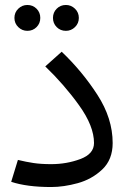

<svg xmlns="http://www.w3.org/2000/svg" viewBox="-20 -738 518 772"><path d="M25 -7 52 -95Q85 -87 115 -82.5Q145 -78 186 -78Q248 -78 303 -98.5Q358 -119 358 -163Q358 -231 298 -314.5Q238 -398 162 -471L228 -530Q310 -452 371.5 -357Q433 -262 433 -163Q433 -96 391 -56.5Q349 -17 292.5 -1.5Q236 14 186 14Q88 14 25 -7ZM38 -666Q38 -688 53.5 -703Q69 -718 90 -718Q112 -718 127 -703Q142 -688 142 -666Q142 -644 127 -629Q112 -614 90 -614Q69 -614 53.5 -629Q38 -644 38 -666ZM193 -666Q193 -688 208 -703Q223 -718 245 -718Q266 -718 281.5 -703Q297 -688 297 -666Q297 -644 281.5 -629Q266 -614 245 -614Q223 -614 208 -629Q193 -644 193 -666Z"/></svg>

Font: FiraGOUPP
Style: Medium
Weight: 400
Designer: bBox Type
Foundry: bBox Type GmbH
Version: Version 1.001